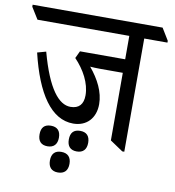

<svg xmlns="http://www.w3.org/2000/svg" viewBox="-125 -699 852 937"><g transform="rotate(10 301.0 -230.5)"><path d="M256 -86C322 -86 365 -131 365 -201C365 -261 335 -320 290 -374C303 -373 319 -372 339 -372H452V-37L516 6H526V-555H641V-564L605 -623H-39V-613L-3 -555H452V-439H228L211 -403C258 -354 292 -292 292 -232C292 -188 271 -164 229 -164C171 -164 114 -232 66 -409L23 -397C70 -200 147 -86 256 -86ZM152 45C183 45 200 27 200 -6C200 -40 183 -57 152 -57C120 -57 104 -40 104 -6C104 27 120 45 152 45ZM297 45C328 45 345 27 345 -6C345 -40 328 -57 297 -57C265 -57 249 -40 249 -6C249 27 265 45 297 45ZM224 162C256 162 273 144 273 111C273 78 256 60 224 60C193 60 176 77 176 111C176 144 193 162 224 162Z"/></g></svg>

Font: Noto Serif Devanagari SemiCondensed
Style: Regular
Weight: 400
Width: 4
Designer: Universal Thirst, Indian Type Foundry and the Monotype Design Team
Foundry: Monotype Imaging Inc.
Version: Version 2.004